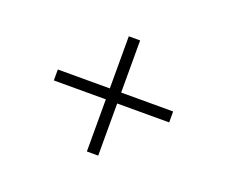

<svg xmlns="http://www.w3.org/2000/svg" viewBox="-80 -622 799 676"><g transform="rotate(20 319.5 -284.0)"><path d="M298.3 -68.4V-500H340.8V-68.4ZM103.5 -263.7V-304.7H535.6V-263.7Z"/></g></svg>

Font: Inter 16pt ExtraLight
Style: Regular
Weight: 250
Version: Version 4.001;git-66647c0bb